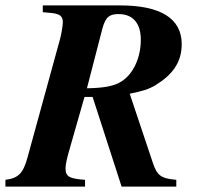

<svg xmlns="http://www.w3.org/2000/svg" viewBox="-48 -689 735 709"><path d="M110 -669V-644L142 -641C175 -638 184 -627 184 -607C184 -595 179 -565 174 -546L54 -109C38 -50 21 -31 -28 -25V0H266V-25C208 -29 194 -37 194 -67C194 -81 198 -101 212 -149L264 -331H294L401 0H603V-25C547 -30 532 -40 516 -89L431 -343C477 -352 503 -360 527 -375C587 -412 623 -457 623 -526C623 -622 543 -669 396 -669ZM330 -583C342 -629 359 -637 390 -637C443 -637 472 -603 472 -542C472 -476 444 -415 400 -388C374 -371 335 -364 273 -363Z"/></svg>

Font: STIXGeneral
Style: Bold Italic
Weight: 700
Italic angle: -16.33°
Designer: MicroPress Inc., with final additions and corrections provided by Coen Hoffman, Elsevier (retired)
Version: Version 1.1.0